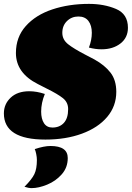

<svg xmlns="http://www.w3.org/2000/svg" viewBox="-28 -700 679 989"><path d="M-8 -116Q-8 -164 27 -197Q62 -230 123 -230Q161 -230 203 -216Q184 -170 184 -125Q184 -88 198.5 -65.5Q213 -43 242 -43Q279 -43 301 -67Q323 -91 323 -138Q323 -173 296 -194.5Q269 -216 212 -244Q197 -251 167 -267Q54 -324 54 -427Q54 -509 105 -566Q156 -623 241.5 -651.5Q327 -680 430 -680Q508 -680 569.5 -654Q631 -628 631 -557Q631 -506 592.5 -476Q554 -446 495 -446Q463 -446 430 -455Q445 -494 445 -531Q445 -569 427.5 -592Q410 -615 376 -615Q341 -615 317 -591.5Q293 -568 293 -531Q293 -496 322.5 -472.5Q352 -449 412 -418L458 -394Q512 -364 541.5 -325.5Q571 -287 571 -227Q571 -153 524 -97.5Q477 -42 394 -11.5Q311 19 206 19Q-8 19 -8 -116ZM135 269Q119 269 98 262Q136 224 149 197Q162 170 162 124Q162 110 158.5 93Q155 76 151 68Q199 52 232 52Q321 52 321 114Q321 163 290 198Q259 233 215 251Q171 269 135 269Z"/></svg>

Font: Sansita Black Italic
Style: Regular
Weight: 900
Italic angle: -11°
Designer: Pablo Cosgaya
Foundry: Omnibus-Type
Version: Version 1.006